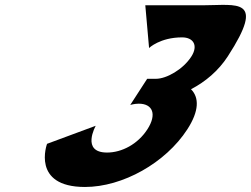

<svg xmlns="http://www.w3.org/2000/svg" viewBox="-20 -749 1004 768"><path d="M576.3 -557C576.3 -557 620 -599.5 708.4 -599.5C753.4 -599.5 774.2 -567.2 745 -522.2C711.9 -471.2 646.1 -433.8 603.6 -433.8H568.7L501 -329.2C501 -329.2 517.9 -334.3 534.9 -334.3C591 -334.3 608.5 -291.8 569.4 -231.5C530.9 -172 466.9 -138.8 408.3 -138.8C302.9 -138.8 362.9 -245.9 362.9 -245.9L168.2 -173.7C168.2 -173.7 104 -1.1 319.9 -1.1C470.4 -1.1 642.2 -97.2 729.2 -231.5C777.1 -305.4 777 -359 744 -392.1C801.6 -421.9 854 -466.1 891.4 -523.9C1045 -761 926.7 -727.9 793.2 -727.9H561.2Z"/></svg>

Font: Hussar
Style: BdWodka
Weight: 700
Foundry: Cannot Into Space Fonts
Version: Version 2.00